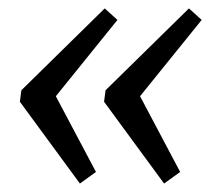

<svg xmlns="http://www.w3.org/2000/svg" viewBox="-20 -546 495 452"><path d="M226.5 -526.2 256.5 -499.1 90.4 -293.4 96.9 -346.9 205.9 -141.2 168.1 -113.9 26.8 -306.5 30.3 -333.5ZM424.8 -526.2 454.8 -499.1 288.6 -293.4 295.2 -346.9 404.1 -141.2 366.3 -113.9 225 -306.5 228.5 -333.5Z"/></svg>

Font: Pathway Extreme 8pt Thin 12pt
Style: Italic
Weight: 100
Italic angle: -8°
Version: Version 1.001;gftools[0.9.26]